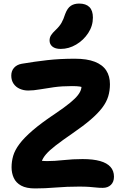

<svg xmlns="http://www.w3.org/2000/svg" viewBox="-20 -1036 679 1066"><path d="M174.6 10.2Q126.2 10.2 97.6 -5.4Q69 -21 56.6 -47.9Q44.2 -74.8 44.2 -107.4Q44.2 -139.4 53.2 -170.7Q62.2 -202 87.8 -236.4Q113.4 -270.8 161.7 -312.4Q210 -354 288.4 -406.2Q339.4 -440.8 368.6 -464.8Q397.8 -488.8 412.1 -507.2Q426.4 -525.6 430.5 -541.8Q434.6 -558 434.2 -576.2L462.6 -537.2Q453.8 -544 445.4 -548.6Q437 -553.2 422.5 -555.6Q408 -558 379.6 -558Q324.4 -558 280.1 -551.9Q235.8 -545.8 200.8 -539.6Q165.8 -533.4 136.2 -533.4Q111.4 -533.4 89.8 -542.9Q68.2 -552.4 55.4 -571.1Q42.6 -589.8 42.6 -616.2Q42.6 -642.6 58.2 -659.9Q73.8 -677.2 100.8 -682Q172.6 -694.2 242.7 -702.1Q312.8 -710 395.6 -710Q463 -710 506.1 -693.2Q549.2 -676.4 569.8 -644.9Q590.4 -613.4 590.4 -568.4Q590.4 -532.2 580.7 -500.5Q571 -468.8 547.6 -437.9Q524.2 -407 484.3 -372.5Q444.4 -338 383.8 -296.4Q324.4 -255.6 288.8 -227.9Q253.2 -200.2 235.4 -179.3Q217.6 -158.4 211.3 -139Q205 -119.6 204.2 -95.2L158.6 -160.8Q175.2 -151.2 192.7 -146.4Q210.2 -141.6 239.6 -141.6Q282.4 -141.6 333.5 -147.2Q384.6 -152.8 438.6 -152.8Q497 -152.8 535.6 -141.9Q574.2 -131 593.5 -109.2Q612.8 -87.4 612.8 -55Q612.8 -26 595.7 -9.5Q578.6 7 550.6 7Q530 7 512.8 5Q495.6 3 474 1.5Q452.4 0 418.6 0Q351.2 0 289.9 5.1Q228.6 10.2 174.6 10.2ZM317.2 -764.4Q286.8 -764.4 271 -777.4Q255.2 -790.4 255.2 -811Q255.2 -827.4 263.5 -840.5Q271.8 -853.6 288 -868.6Q310.2 -889.4 321.4 -909.1Q332.6 -928.8 342 -958.4Q354.6 -991.8 373.5 -1004Q392.4 -1016.2 419.6 -1016.2Q456.8 -1016.2 476.3 -996.9Q495.8 -977.6 495.8 -938.4Q495.8 -892.2 469.8 -852.5Q443.8 -812.8 402.9 -788.6Q362 -764.4 317.2 -764.4Z"/></svg>

Font: Shantell Sans Light
Style: Regular
Weight: 300
Designer: Stephen Nixon, Anya Danilova, Shantell Martin
Foundry: Arrow Type
Version: Version 1.011;[c5ecc13dd]